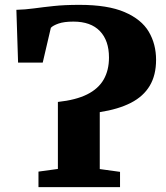

<svg xmlns="http://www.w3.org/2000/svg" viewBox="-20 -771 682 791"><path d="M138.5 0V-64L218.5 -75V-351Q292.5 -359 338.8 -382Q385 -405 407 -443.2Q429 -481.5 429 -534Q429 -604 391.5 -643Q354 -682 282.5 -682Q244 -682 221.2 -674Q198.5 -666 189.5 -656.5L156 -513H54.5L47.5 -730.5Q84 -731.5 120.5 -736.5Q157 -741.5 201.5 -746.2Q246 -751 307.5 -751Q424 -751 493.2 -721.2Q562.5 -691.5 592.8 -640.5Q623 -589.5 623 -524.5Q623 -461.5 597 -417.8Q571 -374 519.5 -347.5Q468 -321 391 -309V-74.5L474.5 -63V0Z"/></svg>

Font: Merriweather 24pt Black
Style: Regular
Weight: 900
Designer: Eben Sorkin
Foundry: Eben Sorkin
Version: Version 2.100